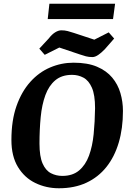

<svg xmlns="http://www.w3.org/2000/svg" viewBox="-20 -995 695 1026"><path d="M295 11Q227 11 169 -17Q111 -45 76 -102.5Q41 -160 41 -247Q41 -351 68 -428Q95 -505 141.5 -557Q188 -609 248 -634.5Q308 -660 373 -660Q448 -660 498.5 -638.5Q549 -617 579.5 -580.5Q610 -544 623.5 -497.5Q637 -451 637 -402Q637 -309 614.5 -233Q592 -157 548.5 -102.5Q505 -48 441.5 -18.5Q378 11 295 11ZM313 -55Q368 -55 402.5 -84Q437 -113 455.5 -163Q474 -213 480.5 -278.5Q487 -344 488 -417Q488 -488 471 -526.5Q454 -565 426 -580Q398 -595 365 -595Q310 -595 275.5 -566Q241 -537 222.5 -486.5Q204 -436 197.5 -369.5Q191 -303 191 -228Q191 -159 207.5 -121.5Q224 -84 252 -69.5Q280 -55 313 -55ZM474 -690Q455 -690 439.5 -694Q424 -698 407 -704L297 -741L219 -702L190 -735L241 -790Q257 -811 274.5 -822Q292 -833 308 -833Q326 -833 341.5 -829Q357 -825 375 -819L484 -783L561 -822L590 -789L541 -733Q522 -713 505 -701.5Q488 -690 474 -690ZM235 -893 244 -975H595L584 -893Z"/></svg>

Font: Faustina
Style: Bold Italic
Weight: 700
Italic angle: -8°
Designer: Alfonso Garcia
Foundry: http://www.omnibus-type.com
Version: Version 1.200